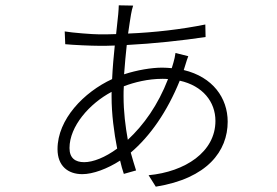

<svg xmlns="http://www.w3.org/2000/svg" viewBox="-20 -670 1040 721"><path d="M460 -145C451 -195 444 -250 444 -309C444 -321 444 -333 445 -346C484 -361 536 -374 590 -374C597 -374 604 -374 611 -373C573 -275 520 -201 460 -145ZM399 -307C399 -242 408 -173 420 -112C375 -79 330 -61 296 -61C263 -61 241 -76 241 -114C241 -196 316 -281 399 -325ZM676 -426C679 -437 684 -451 687 -459L639 -471C638 -462 634 -443 631 -434L625 -414C613 -415 601 -416 589 -416C549 -416 495 -407 446 -391C449 -429 452 -467 456 -501C555 -506 666 -518 752 -531L751 -578C662 -560 561 -548 461 -544C465 -573 469 -597 472 -616C474 -627 477 -641 480 -649L426 -650C426 -642 425 -630 424 -617C422 -598 419 -572 416 -542C395 -541 374 -541 353 -541C328 -541 251 -547 223 -552L225 -504C255 -501 323 -498 353 -498C371 -498 391 -498 411 -499C407 -460 403 -417 401 -373C295 -324 196 -222 196 -110C196 -47 235 -16 289 -16C329 -16 383 -36 431 -67C435 -49 440 -32 445 -17L491 -30C484 -51 478 -73 471 -97C544 -159 608 -251 655 -367C741 -348 789 -288 789 -216C789 -99 675 -25 538 -12L565 31C759 0 835 -103 835 -213C835 -302 779 -381 670 -407Z"/></svg>

Font: Noto Sans Japanese Light
Style: Regular
Weight: 300
Designer: Ryoko NISHIZUKA (kana & ideographs); Paul D. Hunt (Latin, Greek & Cyrillic); Wenlong ZHANG (bopomofo); Sandoll Communica
Foundry: Adobe Systems Incorporated
Version: Version 1.000;PS 1;hotconv 1.0.78;makeotf.lib2.5.61930